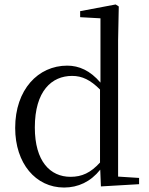

<svg xmlns="http://www.w3.org/2000/svg" viewBox="-20 -825 669 860"><path d="M432 10 603 0V-28L509 -34V-644L512 -796L498 -805L339 -775V-748L430 -743V-455C384 -509 334 -531 281 -531C151 -531 48 -424 48 -252C48 -93 140 15 267 15C330 15 386 -11 429 -65ZM428 -97C386 -51 347 -33 296 -33C205 -33 136 -102 136 -254C136 -418 212 -485 303 -485C348 -485 385 -467 428 -424Z"/></svg>

Font: Harano Aji Mincho
Style: Regular
Weight: 400
Foundry: Masamichi Hosoda
Version: HaranoAjiMincho-Regular version 20230610;ttx 4.39.4